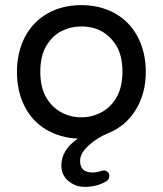

<svg xmlns="http://www.w3.org/2000/svg" viewBox="-20 -558 634 748"><path d="M311 170Q274 170 246.5 147Q219 124 219 87Q219 26 283 -18Q215 -21 160 -53Q105 -86 75.5 -144.5Q46 -203 46 -278Q46 -353 77 -414Q109 -474 166 -506Q223 -538 297 -538Q370 -538 428 -506Q486 -473 517 -413.5Q548 -354 548 -278Q548 -193 508.5 -129.5Q469 -66 401 -39Q358 -21 325 9Q292 39 292 69Q292 114 341 114Q356 114 375 108Q376 108 376.5 107.5Q377 107 378 107Q380 107 381.5 106.5Q383 106 384 106Q393 106 399.5 112Q406 118 406 128Q406 139 396 147Q359 170 311 170ZM297 -101Q338 -101 374 -120Q410 -138 433.5 -178Q457 -218 457 -279Q457 -339 434 -379Q387 -455 297 -455Q256 -455 220 -437Q184 -419 160.5 -379.5Q137 -340 137 -279Q137 -218 160 -178Q182 -141 217.5 -121Q253 -101 297 -101Z"/></svg>

Font: Huninn
Style: Regular
Weight: 400
Designer: justfont
Foundry: justfont
Version: Version 1.003